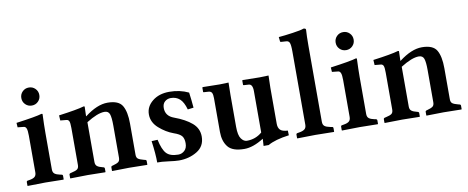

<svg xmlns="http://www.w3.org/2000/svg" viewBox="-63 -971 3062 1256"><g transform="rotate(-10 1468.5 -343.0)"><path d="M210.9 -321.3V-77.1Q210.9 -57.1 222.4 -48.1Q233.9 -39.1 257.8 -34.2L268.1 -32.2Q275.9 -30.3 275.9 -22.9V0L273.9 2Q192.9 0 153.8 0L37.1 2L35.2 0V-22.9Q35.2 -30.8 42 -32.2L54.2 -34.2Q79.1 -38.1 90.1 -47.6Q101.1 -57.1 101.1 -77.1V-320.8Q101.1 -356 95.5 -368.9Q89.8 -381.8 79.1 -382.8L38.1 -387.2L36.1 -417Q169.9 -435.1 207 -446.8Q213.9 -446.8 213.9 -443.8Q210.9 -371.1 210.9 -321.3ZM112.5 -528.6Q95.2 -545.9 95.2 -571Q95.2 -596.2 112.5 -613.5Q129.9 -630.9 155 -630.9Q180.2 -630.9 197.5 -613.5Q214.8 -596.2 214.8 -571Q214.8 -545.9 197.5 -528.6Q180.2 -511.2 155 -511.2Q129.9 -511.2 112.5 -528.6Z M493.7 -380.9Q575.7 -443.8 644.5 -443.8Q718.8 -443.8 742.7 -402.8Q766.6 -361.8 766.6 -283.2V-76.2Q766.6 -57.1 777.6 -49.1Q788.6 -41 815.4 -34.2L823.7 -32.2Q831.5 -30.3 831.5 -22.9V0L829.6 2Q749.5 0 710.4 0L598.6 2L596.7 0V-22.9Q596.7 -29.8 604.5 -32.2L608.9 -33.2Q634.8 -40 645.8 -48.1Q656.7 -56.2 656.7 -76.2V-290Q656.7 -344.2 648.7 -366.2Q640.6 -388.2 614.7 -388.2Q568.8 -388.2 493.7 -340.8V-76.2Q493.7 -57.1 505.1 -48.1Q516.6 -39.1 541.5 -33.2L545.4 -32.2Q553.2 -30.3 553.7 -22.9V0L551.8 2Q475.6 0 436.5 0L320.8 2L318.8 0V-22.9Q318.8 -29.8 326.7 -32.2L335.4 -34.2Q362.3 -40 373 -48.1Q383.8 -56.2 383.8 -76.2V-320.8Q383.8 -356 378.7 -366.9Q373.5 -377.9 361.8 -378.9L320.8 -382.8L318.8 -417Q440.9 -433.1 486.8 -446.8Q493.7 -446.8 493.7 -443.8L491.7 -380.9Z M885.7 -146 925.8 -147.9Q939.9 -81.1 964.4 -54.9Q988.8 -28.8 1043.5 -28.8Q1066.4 -28.8 1084.5 -45.4Q1102.5 -62 1102.5 -94.2Q1102.5 -125 1089.6 -141.6Q1076.7 -158.2 1036.6 -171.9Q986.8 -189.9 942.6 -229Q898.4 -268.1 898.4 -320.8Q898.4 -372.6 942.6 -408.2Q986.8 -443.8 1054.7 -443.8Q1125.5 -443.8 1182.6 -416Q1189.5 -366.2 1193.8 -314L1154.8 -309.1Q1140.6 -359.9 1116.7 -380.9Q1092.8 -401.9 1057.6 -401.9Q1034.7 -401.9 1018.1 -387.5Q1001.5 -373 1001.5 -345.2Q1001.5 -292 1056.6 -272Q1129.9 -245.1 1171.9 -209Q1213.9 -172.9 1213.9 -119.1Q1213.9 -54.2 1161.1 -22.2Q1108.4 9.8 1040.5 9.8Q1017.6 9.8 971.2 3.4Q924.8 -2.9 897.5 -2Q897.9 -57.1 885.7 -146Z M1711.4 -115.2Q1711.4 -89.4 1724.9 -75.2Q1738.3 -61 1775.4 -59.1L1776.4 -27.8Q1683.6 -15.6 1635.7 12.2H1601.6L1604.5 -35.2Q1533.7 9.8 1475.6 9.8Q1396.5 9.8 1366.5 -28.1Q1336.4 -65.9 1336.4 -127.9V-352.1Q1336.4 -376 1330.6 -387.5Q1324.7 -398.9 1307.6 -399.9L1276.4 -401.9L1273.4 -403.8V-434.1L1278.3 -436Q1357.4 -434.1 1389.6 -434.1L1447.8 -436Q1446.8 -391.1 1446.3 -354V-142.1Q1446.3 -85.9 1462.9 -63Q1479.5 -40 1500.5 -40Q1558.6 -40 1601.6 -77.1V-352.1Q1601.6 -399.9 1573.7 -399.9L1542.5 -401.9L1538.6 -403.8V-434.1L1542.5 -436Q1626.5 -434.1 1653.3 -434.1L1713.4 -436Q1711.4 -394 1711.4 -354Z M1894.5 -563Q1894.5 -608.9 1887.9 -622.6Q1881.3 -636.2 1864.3 -636.2L1832.5 -638.2Q1826.7 -638.2 1826.2 -643.1L1823.2 -671.9Q1860.4 -674.8 1917.2 -682.9Q1974.1 -690.9 1991.2 -698.2Q2007.3 -698.2 2007.3 -688Q2004.4 -647.9 2004.4 -583V-77.1Q2004.4 -57.1 2015.9 -48.1Q2027.3 -39.1 2053.2 -34.2L2064.5 -32.2Q2072.3 -31.2 2072.3 -22.9V0L2070.3 2Q1986.3 0 1947.3 0L1828.1 2L1826.2 0V-22.9Q1826.2 -30.8 1834.5 -32.2L1846.2 -34.2Q1871.1 -38.1 1882.8 -47.6Q1894.5 -57.1 1894.5 -77.1Z M2298.8 -321.3V-77.1Q2298.8 -57.1 2310.3 -48.1Q2321.8 -39.1 2345.7 -34.2L2356 -32.2Q2363.8 -30.3 2363.8 -22.9V0L2361.8 2Q2280.8 0 2241.7 0L2125 2L2123 0V-22.9Q2123 -30.8 2129.9 -32.2L2142.1 -34.2Q2167 -38.1 2178 -47.6Q2189 -57.1 2189 -77.1V-320.8Q2189 -356 2183.3 -368.9Q2177.7 -381.8 2167 -382.8L2126 -387.2L2124 -417Q2257.8 -435.1 2294.9 -446.8Q2301.8 -446.8 2301.8 -443.8Q2298.8 -371.1 2298.8 -321.3ZM2200.4 -528.6Q2183.1 -545.9 2183.1 -571Q2183.1 -596.2 2200.4 -613.5Q2217.8 -630.9 2242.9 -630.9Q2268.1 -630.9 2285.4 -613.5Q2302.7 -596.2 2302.7 -571Q2302.7 -545.9 2285.4 -528.6Q2268.1 -511.2 2242.9 -511.2Q2217.8 -511.2 2200.4 -528.6Z M2581.5 -380.9Q2663.6 -443.8 2732.4 -443.8Q2806.6 -443.8 2830.6 -402.8Q2854.5 -361.8 2854.5 -283.2V-76.2Q2854.5 -57.1 2865.5 -49.1Q2876.5 -41 2903.3 -34.2L2911.6 -32.2Q2919.4 -30.3 2919.4 -22.9V0L2917.5 2Q2837.4 0 2798.3 0L2686.5 2L2684.6 0V-22.9Q2684.6 -29.8 2692.4 -32.2L2696.8 -33.2Q2722.7 -40 2733.6 -48.1Q2744.6 -56.2 2744.6 -76.2V-290Q2744.6 -344.2 2736.6 -366.2Q2728.5 -388.2 2702.6 -388.2Q2656.7 -388.2 2581.5 -340.8V-76.2Q2581.5 -57.1 2593 -48.1Q2604.5 -39.1 2629.4 -33.2L2633.3 -32.2Q2641.1 -30.3 2641.6 -22.9V0L2639.6 2Q2563.5 0 2524.4 0L2408.7 2L2406.7 0V-22.9Q2406.7 -29.8 2414.6 -32.2L2423.3 -34.2Q2450.2 -40 2460.9 -48.1Q2471.7 -56.2 2471.7 -76.2V-320.8Q2471.7 -356 2466.6 -366.9Q2461.4 -377.9 2449.7 -378.9L2408.7 -382.8L2406.7 -417Q2528.8 -433.1 2574.7 -446.8Q2581.5 -446.8 2581.5 -443.8L2579.6 -380.9Z"/></g></svg>

Font: Linux Libertine
Style: Semibold
Weight: 600
Designer: Philipp H. Poll
Foundry: Philipp H. Poll
Version: Version 5.1.2 ; ttfautohint (v0.9)